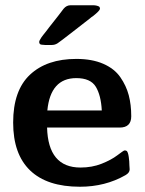

<svg xmlns="http://www.w3.org/2000/svg" viewBox="-20 -699 551 730"><path d="M129 -540Q129 -542 130 -544Q131 -546 133 -549.5Q135 -553 137.5 -557Q140 -561 145 -567Q150 -573 155 -579.5Q160 -586 167.5 -596Q175 -606 182.5 -615Q190 -624 201 -638.5Q212 -653 222 -666Q233 -679 248 -679H335Q347 -679 357 -674L360 -669V-665Q359 -658 334 -638Q326 -633 322 -629Q296 -609 259 -580Q209 -541 199 -534.5Q189 -528 177 -528H151Q150 -528 145.5 -528.5Q141 -529 139 -529Q137 -529 134.5 -530Q132 -531 130.5 -533.5Q129 -536 129 -540ZM30 -233Q30 -355 94 -415Q158 -475 270 -475Q330 -475 372.5 -456.5Q415 -438 437.5 -405.5Q460 -373 469.5 -337Q479 -301 479 -257Q479 -214 435 -214H159Q163 -62 286 -62Q330 -62 366.5 -76.5Q403 -91 426 -108.5Q449 -126 453 -127H457L462 -125Q467 -120 469.5 -102.5Q472 -85 472 -70L473 -55Q473 -42 457 -33Q380 11 284 11Q159 11 94.5 -51Q30 -113 30 -233ZM160 -279H367Q364 -337 344 -369.5Q324 -402 270 -402Q172 -402 160 -279Z"/></svg>

Font: CMU Sans Serif
Style: Bold
Weight: 700
Version: Version 0.7.0